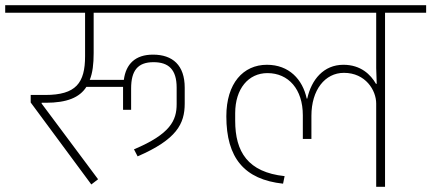

<svg xmlns="http://www.w3.org/2000/svg" viewBox="-40 -718 1658 738"><path d="M311 -9 337 -29 120 -320V-323H136C217 -323 266 -343 292 -384H433V-296H464V-378C464 -446 489 -479 550 -479C608 -479 639 -451 639 -381V-318C639 -255 615 -203 475 -144L489 -117C639 -182 670 -242 670 -320V-381C670 -467 624 -508 548 -508C480 -508 444 -472 436 -411H305C316 -438 320 -472 320 -514V-669H748V-698H-20V-669H287V-502C287 -399 252 -353 134 -353H78V-324Z M1406 0H1440V-669H1598V-698H728V-669H1406V-456L1408 -396H1405C1385 -431 1347 -469 1280 -469C1204 -469 1157 -412 1141 -339H1139C1123 -413 1071 -469 986 -469C895 -469 830 -398 830 -271C830 -111 899 -28 1048 -12L1054 -41C913 -56 864 -134 864 -254V-283C864 -377 915 -437 988 -437C1069 -437 1124 -375 1124 -275V-184H1157V-273C1157 -372 1209 -438 1282 -438C1365 -438 1406 -371 1406 -320Z"/></svg>

Font: IBM Plex Devanagari ExtraLight
Style: Regular
Weight: 200
Designer: Mike Abbink, Paul van der Laan, Pieter van Rosmalen, Erin McLaughlin
Foundry: Bold Monday
Version: Version 1.0